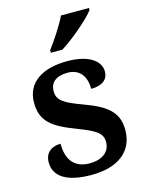

<svg xmlns="http://www.w3.org/2000/svg" viewBox="-117 -838 703 920"><g transform="rotate(-15 234.5 -378.0)"><path d="M184 -619V-606H241C300 -642 391 -721 416 -756V-766H277C256 -721 213 -657 184 -619ZM222 10C354 10 433 -51 433 -157C433 -248 377 -287 271 -326C181 -359 149 -378 149 -424C149 -466 177 -493 236 -493C293 -493 326 -455 326 -389C382 -389 411 -413 411 -453C411 -502 360 -547 249 -547C126 -547 44 -496 44 -395C44 -302 97 -265 207 -223C298 -188 329 -170 329 -125C329 -80 295 -46 227 -46C150 -46 116 -95 116 -173C80 -173 38 -156 38 -101C38 -32 97 10 222 10Z"/></g></svg>

Font: Noto Serif Devanagari SemiBold
Style: Regular
Weight: 600
Designer: Universal Thirst, Indian Type Foundry and the Monotype Design Team
Foundry: Monotype Imaging Inc.
Version: Version 2.004